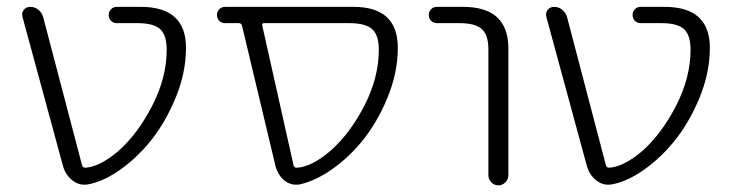

<svg xmlns="http://www.w3.org/2000/svg" viewBox="-20 -565 2144 563"><path d="M328.1 -123Q384.8 -173.8 426.8 -255.9Q468.8 -337.9 468.8 -418.9Q468.8 -461.9 449.7 -479.5Q430.7 -497.1 383.8 -497.1H322.3Q312.5 -497.1 305.7 -503.9Q298.8 -510.7 298.8 -521Q298.8 -531.2 305.7 -538.1Q312.5 -544.9 322.3 -544.9H392.6Q525.4 -544.9 525.4 -424.8Q525.4 -351.6 494.6 -277.3Q463.9 -203.1 418.5 -147.9Q373 -92.8 316.4 -56.6Q275.4 -31.2 238.3 -24.4Q232.4 -23.4 226.6 -23.4Q209 -23.4 193.4 -35.2Q172.9 -50.8 165 -77.1L45.9 -515.6Q44.9 -519.5 44.9 -522.5Q44.9 -529.3 49.8 -536.1Q56.6 -544.9 68.4 -544.9Q82 -544.9 92.3 -536.6Q102.5 -528.3 106.4 -515.6L220.7 -80.1Q222.7 -73.2 230.5 -73.2Q273.4 -76.2 328.1 -123Z M753.9 -497.1Q747.1 -497.1 749 -490.2L840.8 -80.1Q842.8 -73.2 849.6 -73.2Q893.6 -75.2 949.2 -123Q1006.8 -173.8 1048.8 -255.9Q1090.8 -337.9 1090.8 -418.9Q1090.8 -461.9 1071.3 -479.5Q1051.8 -497.1 1004.9 -497.1ZM1146.5 -424.8Q1146.5 -351.6 1115.7 -277.3Q1085 -203.1 1039.1 -147.9Q993.2 -92.8 935.5 -56.6Q895.5 -32.2 859.4 -24.4Q853.5 -23.4 847.7 -23.4Q830.1 -23.4 814.5 -35.2Q794.9 -51.8 788.1 -77.1L689.5 -490.2Q687.5 -497.1 679.7 -497.1H639.6Q629.9 -497.1 623 -503.9Q616.2 -510.7 616.2 -521.5Q616.2 -531.2 623 -538.1Q629.9 -544.9 640.6 -544.9H1014.6Q1015.6 -544.9 1016.6 -544.9Q1146.5 -544.9 1146.5 -424.8Z M1261.7 -497.1Q1251 -497.1 1244.1 -503.9Q1237.3 -510.7 1237.3 -521Q1237.3 -531.2 1244.1 -538.1Q1251 -544.9 1261.7 -544.9H1337.9Q1469.7 -544.9 1470.7 -424.8V-50.8Q1470.7 -39.1 1461.9 -30.3Q1453.1 -21.5 1441.4 -21.5Q1429.7 -21.5 1420.9 -30.3Q1412.1 -39.1 1412.1 -50.8V-420.9Q1412.1 -461.9 1393.1 -479.5Q1374 -497.1 1328.1 -497.1Z M1864.3 -123Q1920.9 -173.8 1962.9 -255.9Q2004.9 -337.9 2004.9 -418.9Q2004.9 -461.9 1985.8 -479.5Q1966.8 -497.1 1919.9 -497.1H1858.4Q1848.6 -497.1 1841.8 -503.9Q1835 -510.7 1835 -521Q1835 -531.2 1841.8 -538.1Q1848.6 -544.9 1858.4 -544.9H1928.7Q2061.5 -544.9 2061.5 -424.8Q2061.5 -351.6 2030.8 -277.3Q2000 -203.1 1954.6 -147.9Q1909.2 -92.8 1852.5 -56.6Q1811.5 -31.2 1774.4 -24.4Q1768.6 -23.4 1762.7 -23.4Q1745.1 -23.4 1729.5 -35.2Q1709 -50.8 1701.2 -77.1L1582 -515.6Q1581.1 -519.5 1581.1 -522.5Q1581.1 -529.3 1585.9 -536.1Q1592.8 -544.9 1604.5 -544.9Q1618.2 -544.9 1628.4 -536.6Q1638.7 -528.3 1642.6 -515.6L1756.8 -80.1Q1758.8 -73.2 1766.6 -73.2Q1809.6 -76.2 1864.3 -123Z"/></svg>

Font: Gen Jyuu Gothic P Light
Style: Regular
Weight: 200
Designer: [Source Han Sans]
Ryoko NISHIZUKA  (kana & ideographs); Paul D. Hunt (Latin, Greek & Cyrillic); Wenlong ZHANG  (bopomofo
Version: Version 1.002.20150607